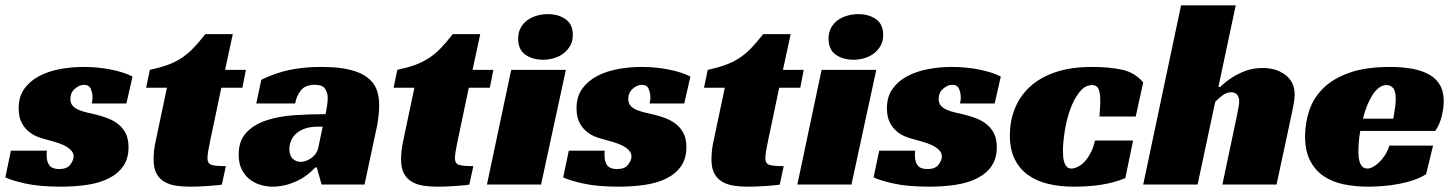

<svg xmlns="http://www.w3.org/2000/svg" viewBox="-37 -692 5450 720"><path d="M307 -304Q308 -309 309 -314Q310 -319 310 -325Q310 -343 303.5 -358.5Q297 -374 278 -374Q261 -374 244 -359.5Q227 -345 227 -321Q227 -305 235.5 -295.5Q244 -286 258 -280Q272 -274 289.5 -270Q307 -266 324 -262Q348 -256 369.5 -247.5Q391 -239 408 -225Q425 -211 435 -190.5Q445 -170 445 -140Q445 -98 425.5 -69.5Q406 -41 371.5 -23.5Q337 -6 290.5 1Q244 8 191 8Q110 8 57 -4Q4 -16 -17 -27L4 -127H139Q138 -122 138 -117.5Q138 -113 138 -108Q138 -85 148.5 -71.5Q159 -58 185 -58Q214 -58 226.5 -74.5Q239 -91 239 -105Q239 -119 228.5 -129.5Q218 -140 202 -147.5Q186 -155 166.5 -160.5Q147 -166 129 -171Q116 -174 99.5 -181Q83 -188 68 -201Q53 -214 43 -234.5Q33 -255 33 -286Q33 -330 54.5 -359.5Q76 -389 110.5 -407Q145 -425 188.5 -433Q232 -441 276 -441Q331 -441 380 -431Q429 -421 460 -405L437 -304Z M525 -430Q562 -438 590 -448Q618 -458 641.5 -473Q665 -488 686.5 -510Q708 -532 733 -564H836L807 -430H885L872 -363H793L752 -168Q747 -145 744 -127Q741 -109 741 -99Q741 -79 755.5 -74Q770 -69 810 -69L795 0Q788 2 773.5 3Q759 4 741.5 5.5Q724 7 705.5 7.5Q687 8 673 8Q648 8 624 4.5Q600 1 581 -9.5Q562 -20 550.5 -40Q539 -60 539 -94Q539 -106 540.5 -124Q542 -142 547 -164L589 -363H511Z M943 -393Q994 -418 1047.5 -429.5Q1101 -441 1167 -441Q1231 -441 1273 -431Q1315 -421 1340 -402Q1365 -383 1375 -357Q1385 -331 1385 -298Q1385 -279 1382.5 -257Q1380 -235 1377 -220L1330 0H1169L1151 -64H1145Q1113 -29 1070.5 -10.5Q1028 8 986 8Q962 8 939 1Q916 -6 898 -20.5Q880 -35 869 -57.5Q858 -80 858 -112Q858 -164 886.5 -194.5Q915 -225 961.5 -240.5Q1008 -256 1066.5 -260Q1125 -264 1184 -264Q1186 -274 1189 -292.5Q1192 -311 1192 -325Q1192 -343 1182.5 -358.5Q1173 -374 1143 -374Q1108 -374 1091.5 -353.5Q1075 -333 1070 -304H924ZM1173 -217H1155Q1126 -217 1105.5 -209.5Q1085 -202 1072.5 -190Q1060 -178 1054 -163Q1048 -148 1048 -133Q1048 -109 1060.5 -97Q1073 -85 1090 -85Q1111 -85 1131.5 -100Q1152 -115 1157 -140Z M1453 -430Q1490 -438 1518 -448Q1546 -458 1569.5 -473Q1593 -488 1614.5 -510Q1636 -532 1661 -564H1764L1735 -430H1813L1800 -363H1721L1680 -168Q1675 -145 1672 -127Q1669 -109 1669 -99Q1669 -79 1683.5 -74Q1698 -69 1738 -69L1723 0Q1716 2 1701.5 3Q1687 4 1669.5 5.5Q1652 7 1633.5 7.5Q1615 8 1601 8Q1576 8 1552 4.5Q1528 1 1509 -9.5Q1490 -20 1478.5 -40Q1467 -60 1467 -94Q1467 -106 1468.5 -124Q1470 -142 1475 -164L1517 -363H1439Z M1992 0H1789L1880 -430H2085ZM2111 -561Q2111 -538 2101.5 -521Q2092 -504 2076.5 -492Q2061 -480 2041 -474Q2021 -468 2000 -468Q1960 -468 1933 -487Q1906 -506 1906 -547Q1906 -569 1915 -586.5Q1924 -604 1939.5 -615.5Q1955 -627 1975.5 -633Q1996 -639 2018 -639Q2057 -639 2084 -620Q2111 -601 2111 -561Z M2399 -304Q2400 -309 2401 -314Q2402 -319 2402 -325Q2402 -343 2395.5 -358.5Q2389 -374 2370 -374Q2353 -374 2336 -359.5Q2319 -345 2319 -321Q2319 -305 2327.5 -295.5Q2336 -286 2350 -280Q2364 -274 2381.5 -270Q2399 -266 2416 -262Q2440 -256 2461.5 -247.5Q2483 -239 2500 -225Q2517 -211 2527 -190.5Q2537 -170 2537 -140Q2537 -98 2517.5 -69.5Q2498 -41 2463.5 -23.5Q2429 -6 2382.5 1Q2336 8 2283 8Q2202 8 2149 -4Q2096 -16 2075 -27L2096 -127H2231Q2230 -122 2230 -117.5Q2230 -113 2230 -108Q2230 -85 2240.5 -71.5Q2251 -58 2277 -58Q2306 -58 2318.5 -74.5Q2331 -91 2331 -105Q2331 -119 2320.5 -129.5Q2310 -140 2294 -147.5Q2278 -155 2258.5 -160.5Q2239 -166 2221 -171Q2208 -174 2191.5 -181Q2175 -188 2160 -201Q2145 -214 2135 -234.5Q2125 -255 2125 -286Q2125 -330 2146.5 -359.5Q2168 -389 2202.5 -407Q2237 -425 2280.5 -433Q2324 -441 2368 -441Q2423 -441 2472 -431Q2521 -421 2552 -405L2529 -304Z M2617 -430Q2654 -438 2682 -448Q2710 -458 2733.5 -473Q2757 -488 2778.5 -510Q2800 -532 2825 -564H2928L2899 -430H2977L2964 -363H2885L2844 -168Q2839 -145 2836 -127Q2833 -109 2833 -99Q2833 -79 2847.5 -74Q2862 -69 2902 -69L2887 0Q2880 2 2865.5 3Q2851 4 2833.5 5.5Q2816 7 2797.5 7.5Q2779 8 2765 8Q2740 8 2716 4.5Q2692 1 2673 -9.5Q2654 -20 2642.5 -40Q2631 -60 2631 -94Q2631 -106 2632.5 -124Q2634 -142 2639 -164L2681 -363H2603Z M3156 0H2953L3044 -430H3249ZM3275 -561Q3275 -538 3265.5 -521Q3256 -504 3240.5 -492Q3225 -480 3205 -474Q3185 -468 3164 -468Q3124 -468 3097 -487Q3070 -506 3070 -547Q3070 -569 3079 -586.5Q3088 -604 3103.5 -615.5Q3119 -627 3139.5 -633Q3160 -639 3182 -639Q3221 -639 3248 -620Q3275 -601 3275 -561Z M3563 -304Q3564 -309 3565 -314Q3566 -319 3566 -325Q3566 -343 3559.5 -358.5Q3553 -374 3534 -374Q3517 -374 3500 -359.5Q3483 -345 3483 -321Q3483 -305 3491.5 -295.5Q3500 -286 3514 -280Q3528 -274 3545.5 -270Q3563 -266 3580 -262Q3604 -256 3625.5 -247.5Q3647 -239 3664 -225Q3681 -211 3691 -190.5Q3701 -170 3701 -140Q3701 -98 3681.5 -69.5Q3662 -41 3627.5 -23.5Q3593 -6 3546.5 1Q3500 8 3447 8Q3366 8 3313 -4Q3260 -16 3239 -27L3260 -127H3395Q3394 -122 3394 -117.5Q3394 -113 3394 -108Q3394 -85 3404.5 -71.5Q3415 -58 3441 -58Q3470 -58 3482.5 -74.5Q3495 -91 3495 -105Q3495 -119 3484.5 -129.5Q3474 -140 3458 -147.5Q3442 -155 3422.5 -160.5Q3403 -166 3385 -171Q3372 -174 3355.5 -181Q3339 -188 3324 -201Q3309 -214 3299 -234.5Q3289 -255 3289 -286Q3289 -330 3310.5 -359.5Q3332 -389 3366.5 -407Q3401 -425 3444.5 -433Q3488 -441 3532 -441Q3587 -441 3636 -431Q3685 -421 3716 -405L3693 -304Z M4183 -24Q4141 -7 4094.5 0.5Q4048 8 3989 8Q3937 8 3893.5 -2.5Q3850 -13 3818 -36Q3786 -59 3768 -95.5Q3750 -132 3750 -184Q3750 -238 3768.5 -284.5Q3787 -331 3824.5 -366Q3862 -401 3920 -421Q3978 -441 4058 -441Q4123 -441 4171 -430.5Q4219 -420 4250 -383L4222 -255H4086Q4087 -272 4088 -285Q4089 -298 4089 -314Q4089 -346 4082 -359.5Q4075 -373 4059 -373Q4031 -373 4010 -345.5Q3989 -318 3975.5 -279.5Q3962 -241 3955.5 -198.5Q3949 -156 3949 -126Q3949 -115 3950 -103.5Q3951 -92 3954.5 -82Q3958 -72 3964 -66Q3970 -60 3981 -60Q3991 -60 4004 -66Q4017 -72 4029 -84.5Q4041 -97 4052 -117Q4063 -137 4069 -165H4212Z M4532 -366H4539Q4558 -385 4583 -401Q4604 -415 4633 -426Q4662 -437 4698 -437Q4750 -437 4784 -410.5Q4818 -384 4818 -338Q4818 -324 4815 -306.5Q4812 -289 4808 -269.5Q4804 -250 4799.5 -230.5Q4795 -211 4792 -195L4750 0H4547L4602 -261Q4604 -274 4607 -287.5Q4610 -301 4610 -312Q4610 -327 4602.5 -336.5Q4595 -346 4580 -346Q4562 -346 4545.5 -333Q4529 -320 4520 -310L4454 0H4250L4392 -672H4597Z M5064 -201Q5060 -179 5058.5 -159Q5057 -139 5057 -123Q5057 -114 5058 -103Q5059 -92 5062.5 -82.5Q5066 -73 5072.5 -66.5Q5079 -60 5091 -60Q5100 -60 5111.5 -66Q5123 -72 5134.5 -83Q5146 -94 5156.5 -110Q5167 -126 5173 -146H5337L5311 -39Q5291 -26 5265 -17Q5239 -8 5210 -2.5Q5181 3 5151 5.5Q5121 8 5094 8Q5044 8 5001 -1Q4958 -10 4926 -32Q4894 -54 4875.5 -90.5Q4857 -127 4857 -181Q4857 -230 4872.5 -277Q4888 -324 4924.5 -360.5Q4961 -397 5022.5 -419Q5084 -441 5176 -441Q5276 -441 5326.5 -410Q5377 -379 5377 -313Q5377 -286 5369 -254.5Q5361 -223 5345 -201ZM5197 -320Q5197 -351 5187 -362Q5177 -373 5163 -373Q5147 -373 5133.5 -362.5Q5120 -352 5109 -334.5Q5098 -317 5089 -294.5Q5080 -272 5074 -247H5188Q5190 -259 5192 -272Q5194 -283 5195.5 -296Q5197 -309 5197 -320Z"/></svg>

Font: Racing Sans One
Style: Regular
Weight: 400
Designer: Pablo Impallari, Rodrigo Fuenzalida
Foundry: Pablo Impallari, Rodrigo Fuenzalida
Version: Version 1.001; ttfautohint (v0.8) -G 200 -r 50